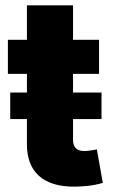

<svg xmlns="http://www.w3.org/2000/svg" viewBox="-20 -696 427 724"><path d="M362.8 -347.2V-247.1H255.4V-168.5Q255.4 -126.5 297.9 -126.5Q306.6 -126.5 322.8 -128.7Q338.9 -130.9 345.2 -132.8L367.7 -6.3Q338.4 2 311 4.9Q283.7 7.8 259.3 7.8Q171.9 7.8 126.7 -33Q81.5 -73.7 81.5 -152.3V-247.1H18.6V-347.2H81.5V-417.5H9.8V-545.9H81.5V-675.8H255.4V-545.9H353.5V-417.5H255.4V-347.2Z"/></svg>

Font: Inter Extra Bold
Style: Regular
Weight: 800
Designer: Rasmus Andersson
Foundry: rsms
Version: Version 4.000;git-3c8e0fc